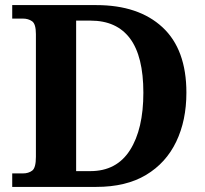

<svg xmlns="http://www.w3.org/2000/svg" viewBox="-20 -734 807 754"><path d="M28 0V-53H70Q92 -53 106.5 -64Q121 -75 121 -118V-600Q121 -640 106 -650.5Q91 -661 70 -661H28V-714H358Q524 -714 618 -627Q712 -540 712 -370Q712 -261 672 -177.5Q632 -94 553.5 -47Q475 0 358 0ZM335 -62Q438 -62 490.5 -144.5Q543 -227 543 -370Q543 -513 490.5 -583Q438 -653 336 -653H279V-62Z"/></svg>

Font: Noto Serif Thai
Style: Bold
Weight: 700
Designer: Monotype Design Team
Foundry: Monotype Imaging Inc.
Version: Version 2.002; ttfautohint (v1.8.4.7-5d5b)